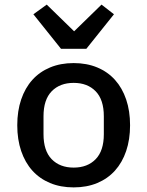

<svg xmlns="http://www.w3.org/2000/svg" viewBox="-20 -802 640 834"><path d="M55 -258Q55 -320 72 -370Q89 -420 120.5 -455Q152 -490 197.5 -509Q243 -528 300 -528Q357 -528 402.5 -509Q448 -490 479.5 -455Q511 -420 528 -370Q545 -320 545 -258Q545 -196 528 -146Q511 -96 479.5 -61Q448 -26 402.5 -7Q357 12 300 12Q243 12 197.5 -7Q152 -26 120.5 -61Q89 -96 72 -146Q55 -196 55 -258ZM431 -219V-297Q431 -369 395.5 -405.5Q360 -442 300 -442Q240 -442 204.5 -405.5Q169 -369 169 -297V-219Q169 -147 204.5 -110.5Q240 -74 300 -74Q360 -74 395.5 -110.5Q431 -147 431 -219ZM245 -590 125 -740 183 -782 302 -666 421 -782 475 -740 355 -590Z"/></svg>

Font: IBM Plaex Mono Medium
Style: Regular
Weight: 500
Designer: Mike Abbink, Paul van der Laan, Pieter van Rosmalen
Foundry: Bold Monday
Version: Version 2.003